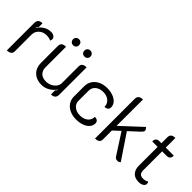

<svg xmlns="http://www.w3.org/2000/svg" viewBox="65 -1471 2242 2242"><g transform="rotate(45 1186.0 -350.0)"><path d="M147 -326V-50Q147 -20 128.5 -5.5Q110 9 73 9V-443Q73 -509 144 -509V-447Q129 -431 123 -419L126 -415Q192 -509 287 -509Q320 -509 338.5 -493.5Q357 -478 357 -456Q357 -440 349 -429Q321 -444 276 -444Q221 -444 184 -409.5Q147 -375 147 -326Z M872 -57Q872 9 801 9V-57Q809 -65 821 -81L817 -86Q786 -43 740 -17Q694 9 641 9Q558 9 508 -40Q458 -89 458 -168V-450Q458 -509 532 -509V-170Q532 -118 563 -87Q594 -56 653 -56Q691 -56 724.5 -72.5Q758 -89 778 -116Q798 -143 798 -174V-450Q798 -480 816.5 -494.5Q835 -509 872 -509ZM528 -629Q528 -651 542 -665Q556 -679 578 -679Q600 -679 613.5 -665Q627 -651 627 -629Q627 -608 613.5 -594Q600 -580 578 -580Q556 -580 542 -594Q528 -608 528 -629ZM715 -629Q715 -651 729 -665Q743 -679 765 -679Q787 -679 801 -665Q815 -651 815 -629Q815 -608 801 -594Q787 -580 765 -580Q743 -580 729 -594Q715 -608 715 -629Z M1008 -163V-333Q1008 -384 1034 -424Q1060 -464 1106.5 -486.5Q1153 -509 1212 -509Q1268 -509 1312 -492.5Q1356 -476 1380.5 -447Q1405 -418 1405 -380Q1405 -357 1388.5 -343.5Q1372 -330 1346 -331Q1346 -381 1309 -412.5Q1272 -444 1213 -444Q1155 -444 1118 -413Q1081 -382 1081 -332V-165Q1081 -117 1118.5 -86.5Q1156 -56 1215 -56Q1274 -56 1311.5 -87Q1349 -118 1349 -168Q1375 -170 1391.5 -156.5Q1408 -143 1408 -120Q1408 -82 1383.5 -53Q1359 -24 1314.5 -7.5Q1270 9 1214 9Q1154 9 1107 -13Q1060 -35 1034 -74Q1008 -113 1008 -163Z M1937 -8Q1922 9 1897 9Q1882 9 1871 3.5Q1860 -2 1851 -16L1685 -273L1602 -196V-50Q1602 9 1529 9V-645Q1529 -709 1603 -709L1602 -273L1855 -508Q1878 -485 1878 -469Q1878 -457 1871.5 -448.5Q1865 -440 1849 -424L1731 -315Z M2115 -130V-439H2025Q2025 -468 2039 -484Q2053 -500 2078 -500H2116V-600Q2116 -659 2188 -659V-500H2321Q2321 -439 2265 -439H2189V-133Q2189 -91 2204.5 -73.5Q2220 -56 2259 -56Q2294 -56 2323 -74Q2333 -64 2333 -44Q2333 -23 2310 -7Q2287 9 2249 9Q2182 9 2148.5 -28.5Q2115 -66 2115 -130Z"/></g></svg>

Font: K2D Light
Style: Regular
Weight: 300
Designer: Katatrad Aksorn Co.,Ltd.
Foundry: Cadson Demak Co.,Ltd.
Version: Version 1.000; ttfautohint (v1.6)